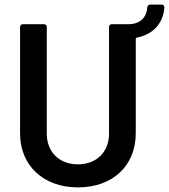

<svg xmlns="http://www.w3.org/2000/svg" viewBox="-20 -805 733 833"><path d="M632 -785C625 -785 620 -781 619 -773C615 -720 578 -700 539 -700H465C458 -700 453 -695 453 -688V-225C453 -146 399 -92 318 -92C237 -92 183 -146 183 -225V-688C183 -695 178 -700 171 -700H79C72 -700 67 -695 67 -688V-227C67 -86 169 8 318 8C469 8 569 -86 569 -227V-636C569 -639 571 -641 574 -642C638 -654 688 -698 693 -773C693 -781 689 -785 681 -785Z"/></svg>

Font: Barlow SemiBold Numbers
Style: Regular
Weight: 600
Designer: Jeremy Tribby
Foundry: Tribby Type
Version: Version 1.408